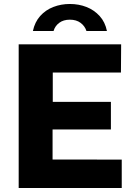

<svg xmlns="http://www.w3.org/2000/svg" viewBox="-20 -946 681 966"><path d="M74 0V-723H589.5L588.5 -581H245.5V-433.5H538V-294.5H244.5V-143.5L592.5 -143V0ZM518 -790Q509 -835 481.5 -865.2Q454 -895.5 415.2 -910.8Q376.5 -926 331.5 -926Q287.5 -926 248.5 -911Q209.5 -896 182.2 -865.5Q155 -835 145.5 -790H249.5Q256.5 -815 277.8 -831Q299 -847 331.5 -847Q364 -847 385.5 -831Q407 -815 415 -790Z"/></svg>

Font: Public Sans ExtraBold
Style: Regular
Weight: 800
Designer: The Public Sans Project Authors: Dan O. Williams and USWDS (Libre Franklin designed by Pablo Impallari and Rodrigo Fuenz
Version: Version 1.007